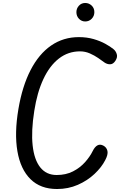

<svg xmlns="http://www.w3.org/2000/svg" viewBox="-20 -1258 805 1288"><path d="M362.5 10Q251.5 10 184.5 -56.2Q117.5 -122.5 96.8 -243.2Q76 -364 103.5 -526.5Q129.5 -680 185.2 -788Q241 -896 323 -952.5Q405 -1009 509 -1009Q562.5 -1009 607.5 -996Q652.5 -983 686.5 -964.2Q720.5 -945.5 741 -928.5Q756.5 -916.5 763.2 -895.2Q770 -874 754 -850Q739 -827 718.8 -826.8Q698.5 -826.5 680.5 -839Q664.5 -851 639.2 -868.5Q614 -886 582.5 -899.8Q551 -913.5 516.5 -913.5Q437 -913.5 374.8 -865Q312.5 -816.5 270.8 -727Q229 -637.5 210 -514.5Q188.5 -379 199 -282.5Q209.5 -186 250.2 -135Q291 -84 360 -84Q422 -84 469.5 -108.2Q517 -132.5 550.2 -169.8Q583.5 -207 602 -245Q616 -273.5 634 -283Q652 -292.5 673.5 -281Q695.5 -269.5 700.8 -245.2Q706 -221 685.5 -183Q661 -135.5 613.8 -91Q566.5 -46.5 502.2 -18.2Q438 10 362.5 10ZM551.5 -1114Q527 -1114 509.8 -1132Q492.5 -1150 492.5 -1176.5Q492.5 -1201 509.2 -1219.5Q526 -1238 551.5 -1238Q576.5 -1238 594.8 -1220.8Q613 -1203.5 613 -1176.5Q613 -1150.5 595.2 -1132.2Q577.5 -1114 551.5 -1114Z"/></svg>

Font: Edu SA Hand Medium
Style: Regular
Weight: 500
Designer: Tina and Corey Anderson, Eben Sorkin, Mirko Velimirovic
Foundry: Google for Education
Version: Version 2.000